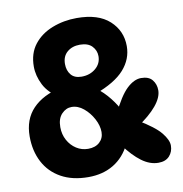

<svg xmlns="http://www.w3.org/2000/svg" viewBox="-82 -799 845 888"><g transform="rotate(-10 341.0 -355.0)"><path d="M263 12Q188 12 135 -17.5Q82 -47 54.5 -99.5Q27 -152 27 -220Q27 -300 74.5 -349.5Q122 -399 209 -418L203 -370Q146 -405 124 -448.5Q102 -492 102 -535Q102 -597 134.5 -638.5Q167 -680 221 -701Q275 -722 336 -722Q437 -722 489.5 -674Q542 -626 542 -554Q542 -493 499 -444.5Q456 -396 360 -361L368 -385Q402 -360 429.5 -325Q457 -290 474 -254L441 -252Q480 -333 514 -365Q548 -397 581 -397Q617 -397 633.5 -376.5Q650 -356 650 -328Q650 -294 618 -255.5Q586 -217 527 -178L530 -207Q607 -161 635 -126.5Q663 -92 663 -66Q663 -37 645 -17Q627 3 593 3Q553 3 514.5 -25.5Q476 -54 438 -106L460 -107Q432 -49 381.5 -18.5Q331 12 263 12ZM284 -117Q318 -117 338 -135.5Q358 -154 358 -183Q358 -213 341 -245Q324 -277 297.5 -299Q271 -321 241 -321Q215 -321 194.5 -299.5Q174 -278 174 -238Q174 -204 189 -176.5Q204 -149 229 -133Q254 -117 284 -117ZM312 -451Q351 -451 378 -473.5Q405 -496 405 -531Q405 -558 386 -578Q367 -598 329 -598Q293 -598 269.5 -578Q246 -558 246 -522Q246 -491 262.5 -471Q279 -451 312 -451Z"/></g></svg>

Font: DynaPuff Medium
Style: Regular
Weight: 500
Version: Version 2.000